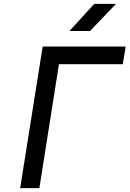

<svg xmlns="http://www.w3.org/2000/svg" viewBox="-20 -970 668 990"><path d="M84 0 200 -730H628L613 -639H284L183 0ZM338 -810 466 -950H578L444 -810Z"/></svg>

Font: JetBrains Mono NL Medium
Style: Italic
Weight: 500
Italic angle: -9°
Monospace: yes
Designer: Philipp Nurullin, Konstantin Bulenkov
Foundry: JetBrains
Version: Version 2.305; ttfautohint (v1.8.4.7-5d5b)